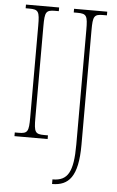

<svg xmlns="http://www.w3.org/2000/svg" viewBox="-62 -756 635 1038"><g transform="rotate(5 255.0 -237.0)"><path d="M36 0H216V-20H196C146 -20 140 -31 140 -108V-606C140 -683 146 -694 196 -694H216V-714H36V-694H56C106 -694 112 -683 112 -606V-108C112 -31 106 -20 56 -20H36ZM261 240H263C350 239 401 190 401 15V-606C401 -683 407 -694 457 -694H477V-714H297V-694H317C367 -694 373 -683 373 -606V16C373 165 344 215 262 215H261Z"/></g></svg>

Font: Noto Serif Bengali ExtraCondensed Thin
Style: Regular
Weight: 100
Width: 2
Designer: Juan Bruce, Universal Thirst, Indian Type Foundry and the Monotype Design Team.
Foundry: Monotype Imaging Inc.
Version: Version 2.003